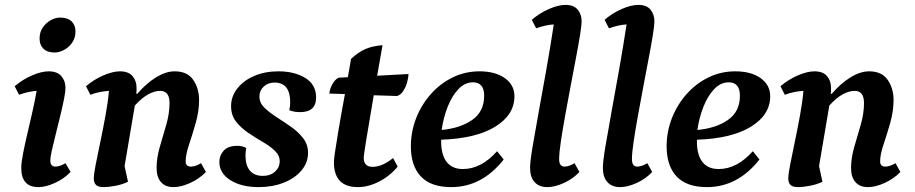

<svg xmlns="http://www.w3.org/2000/svg" viewBox="-20 -754 3745 786"><path d="M137 12Q67 12 67 -67Q67 -87 74 -123.5Q81 -160 91.5 -204.5Q102 -249 112.5 -295.5Q123 -342 130 -382Q114 -381 95.5 -377Q77 -373 58 -366L40 -401Q73 -429 111.5 -445.5Q150 -462 179 -462Q214 -462 231 -442.5Q248 -423 248 -395Q248 -377 241.5 -345.5Q235 -314 226 -277Q217 -240 208 -204Q199 -168 192.5 -139.5Q186 -111 186 -97Q186 -72 207 -72Q225 -72 248 -86L269 -50Q242 -22 204.5 -5Q167 12 137 12ZM204 -539Q174 -539 158 -554.5Q142 -570 142 -596Q142 -623 155.5 -642Q169 -661 188 -671.5Q207 -682 226 -682Q257 -682 273 -666.5Q289 -651 289 -625Q289 -599 275.5 -579.5Q262 -560 242 -549.5Q222 -539 204 -539Z M405 12Q381 12 372.5 2.5Q364 -7 364 -23Q364 -41 372 -81.5Q380 -122 391 -174.5Q402 -227 412 -281.5Q422 -336 426 -382Q409 -381 390 -377.5Q371 -374 350 -366L332 -401Q365 -429 403.5 -445.5Q442 -462 471 -462Q506 -462 522.5 -442.5Q539 -423 539 -395Q539 -389 539 -383Q539 -377 538 -370H542Q579 -413 619 -437.5Q659 -462 695 -462Q747 -462 771 -427Q795 -392 795 -345Q795 -299 781.5 -251.5Q768 -204 754 -162.5Q740 -121 740 -93Q740 -72 762 -72Q780 -72 803 -86L823 -50Q796 -22 758.5 -5Q721 12 690 12Q657 12 639 -8.5Q621 -29 621 -66Q621 -107 634 -152Q647 -197 660.5 -243Q674 -289 674 -332Q674 -382 636 -382Q613 -382 587 -368Q561 -354 532 -322L490 -74L504 -10Q482 1 453 6.5Q424 12 405 12Z M1039 12Q968 12 923 -16.5Q878 -45 878 -91Q878 -118 896 -137.5Q914 -157 951 -157Q974 -157 988 -148Q985 -133 985 -117Q985 -77 1003 -55.5Q1021 -34 1056 -34Q1087 -34 1106 -51.5Q1125 -69 1125 -94Q1125 -118 1105 -137Q1085 -156 1055.5 -173Q1026 -190 996.5 -210Q967 -230 946.5 -256Q926 -282 926 -319Q926 -360 952 -392.5Q978 -425 1021.5 -443.5Q1065 -462 1120 -462Q1185 -462 1229.5 -435Q1274 -408 1274 -355Q1274 -295 1209 -295Q1198 -295 1187.5 -296.5Q1177 -298 1164 -303Q1166 -310 1167 -318Q1168 -326 1168 -335Q1168 -416 1104 -416Q1077 -416 1059.5 -399.5Q1042 -383 1042 -359Q1042 -333 1062 -313.5Q1082 -294 1111.5 -275Q1141 -256 1170.5 -235.5Q1200 -215 1220.5 -189Q1241 -163 1241 -128Q1241 -88 1214 -56Q1187 -24 1141 -6Q1095 12 1039 12Z M1445 12Q1347 12 1347 -90Q1347 -101 1351 -129Q1355 -157 1364.5 -214Q1374 -271 1392 -369L1328 -371Q1331 -394 1342.5 -412.5Q1354 -431 1367 -436L1404 -438Q1407 -456 1410.5 -474.5Q1414 -493 1417 -513Q1446 -540 1475.5 -553Q1505 -566 1546 -569Q1534 -499 1524 -444L1652 -451Q1652 -436 1646.5 -416.5Q1641 -397 1630.5 -381Q1620 -365 1605 -361L1510 -364Q1488 -236 1478.5 -176.5Q1469 -117 1469 -109Q1469 -71 1505 -71Q1545 -71 1589 -107L1608 -72Q1577 -34 1532.5 -11Q1488 12 1445 12Z M1827 12Q1744 12 1703 -31.5Q1662 -75 1662 -155Q1662 -215 1683.5 -270Q1705 -325 1743.5 -368.5Q1782 -412 1833 -437Q1884 -462 1943 -462Q2008 -462 2047 -434Q2086 -406 2086 -360Q2086 -284 2007.5 -235.5Q1929 -187 1786 -182Q1786 -179 1786 -175Q1786 -120 1808.5 -91Q1831 -62 1875 -62Q1950 -62 2015 -135L2042 -101Q1953 12 1827 12ZM1916 -417Q1883 -417 1856.5 -389Q1830 -361 1812.5 -316.5Q1795 -272 1788 -222Q1864 -229 1913 -263Q1962 -297 1962 -362Q1962 -417 1916 -417Z M2221 12Q2187 12 2168.5 -8.5Q2150 -29 2150 -67Q2150 -92 2160 -152Q2170 -212 2185 -294Q2200 -376 2216.5 -469Q2233 -562 2247 -654Q2230 -653 2212 -649Q2194 -645 2175 -638L2157 -673Q2190 -701 2228 -717.5Q2266 -734 2295 -734Q2329 -734 2345 -714.5Q2361 -695 2361 -667Q2361 -650 2354.5 -610Q2348 -570 2337.5 -515Q2327 -460 2315.5 -399Q2304 -338 2293.5 -280Q2283 -222 2276 -175Q2269 -128 2269 -102Q2269 -72 2291 -72Q2309 -72 2332 -86L2352 -50Q2326 -22 2288.5 -5Q2251 12 2221 12Z M2519 12Q2485 12 2466.5 -8.5Q2448 -29 2448 -67Q2448 -92 2458 -152Q2468 -212 2483 -294Q2498 -376 2514.5 -469Q2531 -562 2545 -654Q2528 -653 2510 -649Q2492 -645 2473 -638L2455 -673Q2488 -701 2526 -717.5Q2564 -734 2593 -734Q2627 -734 2643 -714.5Q2659 -695 2659 -667Q2659 -650 2652.5 -610Q2646 -570 2635.5 -515Q2625 -460 2613.5 -399Q2602 -338 2591.5 -280Q2581 -222 2574 -175Q2567 -128 2567 -102Q2567 -72 2589 -72Q2607 -72 2630 -86L2650 -50Q2624 -22 2586.5 -5Q2549 12 2519 12Z M2874 12Q2791 12 2750 -31.5Q2709 -75 2709 -155Q2709 -215 2730.5 -270Q2752 -325 2790.5 -368.5Q2829 -412 2880 -437Q2931 -462 2990 -462Q3055 -462 3094 -434Q3133 -406 3133 -360Q3133 -284 3054.5 -235.5Q2976 -187 2833 -182Q2833 -179 2833 -175Q2833 -120 2855.5 -91Q2878 -62 2922 -62Q2997 -62 3062 -135L3089 -101Q3000 12 2874 12ZM2963 -417Q2930 -417 2903.5 -389Q2877 -361 2859.5 -316.5Q2842 -272 2835 -222Q2911 -229 2960 -263Q3009 -297 3009 -362Q3009 -417 2963 -417Z M3248 12Q3224 12 3215.5 2.5Q3207 -7 3207 -23Q3207 -41 3215 -81.5Q3223 -122 3234 -174.5Q3245 -227 3255 -281.5Q3265 -336 3269 -382Q3252 -381 3233 -377.5Q3214 -374 3193 -366L3175 -401Q3208 -429 3246.5 -445.5Q3285 -462 3314 -462Q3349 -462 3365.5 -442.5Q3382 -423 3382 -395Q3382 -389 3382 -383Q3382 -377 3381 -370H3385Q3422 -413 3462 -437.5Q3502 -462 3538 -462Q3590 -462 3614 -427Q3638 -392 3638 -345Q3638 -299 3624.5 -251.5Q3611 -204 3597 -162.5Q3583 -121 3583 -93Q3583 -72 3605 -72Q3623 -72 3646 -86L3666 -50Q3639 -22 3601.5 -5Q3564 12 3533 12Q3500 12 3482 -8.5Q3464 -29 3464 -66Q3464 -107 3477 -152Q3490 -197 3503.5 -243Q3517 -289 3517 -332Q3517 -382 3479 -382Q3456 -382 3430 -368Q3404 -354 3375 -322L3333 -74L3347 -10Q3325 1 3296 6.5Q3267 12 3248 12Z"/></svg>

Font: Petrona
Style: Bold Italic
Weight: 700
Italic angle: -9°
Designer: Ringo R. Seeber
Foundry: Ringo R. Seeber
Version: Version 2.001; ttfautohint (v1.8.3)